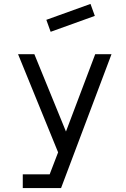

<svg xmlns="http://www.w3.org/2000/svg" viewBox="-20 -776 640 978"><path d="M291 182H96V112H233L276 0L72 -500H155L316 -106L465 -500H548ZM238 -614 216 -675 441 -756 463 -695Z"/></svg>

Font: Orbit
Style: Regular
Weight: 400
Designer: Sooun Cho
Foundry: JAMO
Version: Version 1.000; ttfautohint (v1.8.4.7-5d5b);gftools[0.9.29]